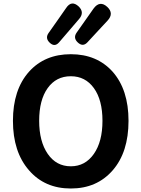

<svg xmlns="http://www.w3.org/2000/svg" viewBox="-20 -1064 809 1098"><path d="M385 14Q236 14 146 -90Q54 -195 54 -373Q54 -551 146 -654Q236 -754 385 -754Q534 -754 624 -654Q715 -551 715 -373Q715 -194 624.5 -90Q534 14 385 14ZM385 -113Q467 -113 516.5 -183.5Q566 -254 566 -373Q566 -492 517 -560Q468 -628 385 -628Q301 -628 252.5 -560Q204 -492 204 -373.5Q204 -255 253 -184Q302 -113 385 -113ZM263 -821Q238 -846 257 -874L314 -955L358 -1018Q389 -1065 430 -1027Q465 -993 432 -955L318 -822Q292 -792 263 -821ZM423 -823Q398 -848 418 -877L515 -1015Q551 -1064 594 -1024Q633 -987 595 -946L542 -889L480 -822Q453 -793 423 -823Z"/></svg>

Font: GenSenRounded JP B
Style: Regular
Weight: 700
Version: Version 1.501;PS 1;hotconv 16.6.51;makeotf.lib2.5.65220